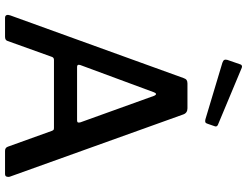

<svg xmlns="http://www.w3.org/2000/svg" viewBox="-132 -872 1004 781"><g transform="rotate(90 370.5 -482.0)"><path d="M41 -12 43 -21 298 -726Q301 -735 306 -738.5Q311 -742 320 -742H421Q440 -742 446 -725L699 -20Q700 -18 700 -13Q700 0 689 0H594Q581 0 577 -12L513 -190Q511 -195 509 -197Q507 -199 501 -199H224Q215 -199 212 -191L147 -10Q144 0 130 0H53Q41 0 41 -12ZM470 -293Q477 -293 478.5 -296.5Q480 -300 478 -307L370 -607Q367 -614 363 -614Q359 -614 356 -606L245 -306L244 -300Q244 -293 253 -293ZM256 -963 488 -866Q493 -864 494.5 -860Q496 -856 493 -850L484 -824Q482 -817 478 -815Q474 -813 466 -815L236 -884Q227 -887 224.5 -891.5Q222 -896 224 -904L242 -956Q243 -961 247 -963Q251 -965 256 -963Z"/></g></svg>

Font: Libre Franklin Medium
Style: Regular
Weight: 500
Designer: Pablo Impallari, Rodrigo Fuenzalida
Foundry: Impallari Type
Version: Version 1.002; ttfautohint (v1.5)